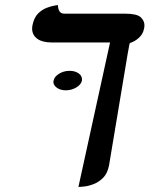

<svg xmlns="http://www.w3.org/2000/svg" viewBox="-20 -572 591 759"><path d="M192 -254Q195 -269 213.5 -280.5Q232 -292 255 -292Q276 -292 290 -282.5Q304 -273 304 -259V-254Q301 -238 282 -226.5Q263 -215 240 -215Q219 -215 205 -225Q191 -235 191 -249Q191 -252 192 -254ZM485 -361 411 82Q405 113 388.5 130Q372 147 352 155Q332 163 315 165Q298 167 290 167L415 -404H187Q147 -404 127 -419Q107 -434 107 -459Q107 -463 107.5 -467Q108 -471 109 -475Q115 -503 130.5 -518.5Q146 -534 164.5 -541Q183 -548 196 -550Q209 -552 209 -552Q210 -518 234 -518H473Q521 -518 536 -504Q551 -490 551 -472Q551 -465 549 -457Q545 -437 529 -422.5Q513 -408 494 -402Q493 -402 491.5 -396Q490 -390 485 -361Z"/></svg>

Font: Libertinus Serif SemiBold
Style: Italic
Weight: 600
Italic angle: -11.5°
Designer: Philipp H. Poll, Khaled Hosny
Foundry: Caleb Maclennan
Version: Version 7.051;RELEASE